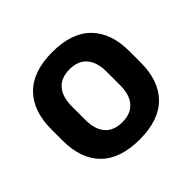

<svg xmlns="http://www.w3.org/2000/svg" viewBox="-133 -646 803 803"><g transform="rotate(-45 268.5 -245.0)"><path d="M269 13.5Q155 13.5 96.2 -45Q37.5 -103.5 37.5 -211.5V-278Q37.5 -386.5 96.2 -445.2Q155 -504 269 -504Q382.5 -504 441 -445.2Q499.5 -386.5 499.5 -278V-211.5Q499.5 -103.5 441.2 -45Q383 13.5 269 13.5ZM269 -89Q319 -89 345.2 -119Q371.5 -149 371.5 -205V-284.5Q371.5 -341.5 345.2 -371.8Q319 -402 269 -402Q218.5 -402 192.2 -371.8Q166 -341.5 166 -284.5V-205Q166 -149 192.2 -119Q218.5 -89 269 -89Z"/></g></svg>

Font: Anek Latin Medium SemiBold
Style: Regular
Weight: 600
Version: Version 1.003